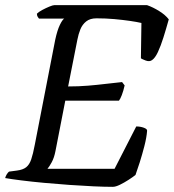

<svg xmlns="http://www.w3.org/2000/svg" viewBox="-30 -724 674 744"><path d="M407 0Q376 0 332 -2Q288 -4 238.5 -7.5Q189 -11 140.5 -15.5Q92 -20 52.5 -25Q13 -30 -10 -34Q-8 -42 -3.5 -49Q1 -56 5 -59L35 -63Q59 -66 71.5 -76Q84 -86 91 -106.5Q98 -127 105 -164L184 -570Q192 -607 202 -627.5Q212 -648 219 -652H121Q119 -654 116 -659Q113 -664 113 -671Q120 -678 134 -685.5Q148 -693 161.5 -698.5Q175 -704 180 -704H540Q563 -696 587 -681Q611 -666 624 -649Q614 -613 603.5 -579.5Q593 -546 582 -522.5Q571 -499 559 -491Q549 -484 534.5 -489.5Q520 -495 516 -498L518 -635Q501 -639 473.5 -643Q446 -647 413 -650Q380 -653 344 -653Q319 -653 304 -641Q289 -629 281.5 -610.5Q274 -592 270 -571L234 -389Q275 -389 311 -392Q347 -395 380 -399Q413 -403 443 -406L453 -393Q448 -371 442 -355.5Q436 -340 431 -334H223L185 -139Q180 -113 170.5 -95.5Q161 -78 154 -70H414L498 -234Q514 -234 527.5 -229Q541 -224 540 -217Q538 -191 529.5 -158Q521 -125 511.5 -95Q502 -65 495 -46Q485 -38 468 -27Q451 -16 434.5 -8Q418 0 407 0Z"/></svg>

Font: Texturina Medium 12pt Medium
Style: Italic
Weight: 500
Italic angle: -11°
Version: Version 1.002